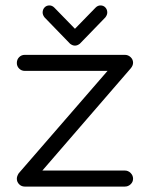

<svg xmlns="http://www.w3.org/2000/svg" viewBox="-20 -687 532 707"><path d="M470 -29Q470 -17 461 -8.5Q452 0 440 0H71Q59 0 50.5 -8.5Q42 -17 42 -29Q42 -38 49 -49L376 -426H71Q59 -426 50.5 -434.5Q42 -443 42 -455Q42 -468 50.5 -476.5Q59 -485 71 -485H440Q452 -485 461 -476.5Q470 -468 470 -456Q470 -446 462 -436L136 -59H440Q452 -59 461 -50Q470 -41 470 -29ZM375 -641Q375 -632 368 -623L274 -526Q265 -519 256 -519Q247 -519 238 -526L144 -623Q137 -632 137 -641Q137 -652 144 -659.5Q151 -667 162 -667Q172 -667 180 -659L256 -581L332 -659Q340 -667 350 -667Q361 -667 368 -659.5Q375 -652 375 -641Z"/></svg>

Font: Hanken Light
Style: Light
Weight: 300
Designer: Alfredo Marco Pradil
Foundry: Hanken Design Co.
Version: Version 2.06 2014